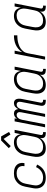

<svg xmlns="http://www.w3.org/2000/svg" viewBox="1242 -2046 817 3340"><g transform="rotate(-90 1650.0 -376.5)"><path d="M229 12Q198 12 169 6Q140 0 115 -14.5Q90 -29 73 -52Q56 -75 48 -103.5Q40 -132 41 -162.5Q42 -193 49 -225L72 -345Q77 -371 86.5 -397Q96 -423 112 -446.5Q128 -470 150.5 -489Q173 -508 198 -520.5Q223 -533 250 -537.5Q277 -542 303 -542Q329 -542 354.5 -538.5Q380 -535 402.5 -525.5Q425 -516 443 -500Q461 -484 471.5 -462.5Q482 -441 484.5 -415.5Q487 -390 482 -364L481 -359H429V-363Q435 -391 428.5 -418Q422 -445 403.5 -463Q385 -481 358.5 -488Q332 -495 304 -495Q283 -495 261.5 -491Q240 -487 220 -476.5Q200 -466 183 -450.5Q166 -435 153.5 -416Q141 -397 134 -376.5Q127 -356 123 -336L100 -216Q95 -192 94 -169Q93 -146 98.5 -125Q104 -104 115.5 -86Q127 -68 145 -56.5Q163 -45 185 -40Q207 -35 230 -35Q257 -35 285 -42Q313 -49 338 -66Q363 -83 382 -106.5Q401 -130 412 -157L457 -139Q442 -106 419 -76.5Q396 -47 365 -26.5Q334 -6 298.5 3Q263 12 229 12Z M738 12Q710 12 683.5 4.5Q657 -3 638 -20Q619 -37 607.5 -61Q596 -85 592.5 -112Q589 -139 591 -167.5Q593 -196 599 -225L622 -345Q627 -370 635.5 -395Q644 -420 659.5 -443.5Q675 -467 695 -486.5Q715 -506 739.5 -518.5Q764 -531 790 -536.5Q816 -542 842 -542Q870 -542 896 -535Q922 -528 941 -511Q960 -494 971 -470Q982 -446 985 -420L1007 -530H1060L972 -79Q970 -70 971 -61.5Q972 -53 977 -47Q982 -41 990 -38Q998 -35 1007 -35H1022L1021 12H997Q978 12 960.5 7Q943 2 931.5 -10.5Q920 -23 917.5 -41.5Q915 -60 919 -79L921 -90Q907 -66 886.5 -46Q866 -26 842 -12.5Q818 1 791 6.5Q764 12 738 12ZM766 -35Q786 -35 806 -39Q826 -43 845.5 -52.5Q865 -62 882 -77Q899 -92 911 -110.5Q923 -129 929.5 -148.5Q936 -168 940 -188L964 -308Q968 -331 970 -353.5Q972 -376 968.5 -397Q965 -418 956.5 -437.5Q948 -457 932 -470.5Q916 -484 895 -489.5Q874 -495 851 -495Q831 -495 809.5 -490.5Q788 -486 768.5 -476Q749 -466 732 -450Q715 -434 703 -415.5Q691 -397 684 -376.5Q677 -356 673 -336L650 -216Q645 -193 644 -171Q643 -149 646.5 -128Q650 -107 660 -89Q670 -71 686 -58Q702 -45 723 -40Q744 -35 766 -35Z M779 -598 742 -631 876 -765H946L1024 -627L980 -603L903 -722Z M1559 12Q1541 12 1523.5 7Q1506 2 1494.5 -10.5Q1483 -23 1480 -41.5Q1477 -60 1481 -79L1546 -415Q1549 -429 1549 -443.5Q1549 -458 1543.5 -470Q1538 -482 1526 -488.5Q1514 -495 1499 -495Q1488 -495 1476.5 -491Q1465 -487 1455.5 -478.5Q1446 -470 1439.5 -460Q1433 -450 1428 -439Q1423 -428 1420 -417Q1417 -406 1414 -394L1338 0H1286L1366 -415Q1369 -429 1369 -443.5Q1369 -458 1363.5 -470Q1358 -482 1345.5 -488.5Q1333 -495 1319 -495Q1307 -495 1295.5 -491Q1284 -487 1275 -478.5Q1266 -470 1259 -460Q1252 -450 1247.5 -439Q1243 -428 1240 -417Q1237 -406 1234 -394L1158 0H1105L1208 -530H1261L1252 -487Q1260 -499 1270 -509.5Q1280 -520 1292.5 -527.5Q1305 -535 1318.5 -538.5Q1332 -542 1345 -542Q1361 -542 1375.5 -537Q1390 -532 1400 -521Q1410 -510 1415.5 -496Q1421 -482 1421 -466Q1429 -482 1439.5 -496Q1450 -510 1463.5 -521Q1477 -532 1493.5 -537Q1510 -542 1526 -542Q1542 -542 1556 -537Q1570 -532 1580 -521.5Q1590 -511 1595.5 -497Q1601 -483 1602.5 -467.5Q1604 -452 1602.5 -436.5Q1601 -421 1598 -405L1534 -79Q1532 -70 1533 -61.5Q1534 -53 1539.5 -47Q1545 -41 1553 -38Q1561 -35 1569 -35H1584L1583 12Z M1838 12Q1810 12 1783.5 4.5Q1757 -3 1738 -20Q1719 -37 1707.5 -61Q1696 -85 1692.5 -112Q1689 -139 1691 -167.5Q1693 -196 1699 -225L1722 -345Q1727 -370 1735.5 -395Q1744 -420 1759.5 -443.5Q1775 -467 1795 -486.5Q1815 -506 1839.5 -518.5Q1864 -531 1890 -536.5Q1916 -542 1942 -542Q1970 -542 1996 -535Q2022 -528 2041 -511Q2060 -494 2071 -470Q2082 -446 2085 -420L2107 -530H2160L2072 -79Q2070 -70 2071 -61.5Q2072 -53 2077 -47Q2082 -41 2090 -38Q2098 -35 2107 -35H2122L2121 12H2097Q2078 12 2060.5 7Q2043 2 2031.5 -10.5Q2020 -23 2017.5 -41.5Q2015 -60 2019 -79L2021 -90Q2007 -66 1986.5 -46Q1966 -26 1942 -12.5Q1918 1 1891 6.5Q1864 12 1838 12ZM1866 -35Q1886 -35 1906 -39Q1926 -43 1945.5 -52.5Q1965 -62 1982 -77Q1999 -92 2011 -110.5Q2023 -129 2029.5 -148.5Q2036 -168 2040 -188L2064 -308Q2068 -331 2070 -353.5Q2072 -376 2068.5 -397Q2065 -418 2056.5 -437.5Q2048 -457 2032 -470.5Q2016 -484 1995 -489.5Q1974 -495 1951 -495Q1931 -495 1909.5 -490.5Q1888 -486 1868.5 -476Q1849 -466 1832 -450Q1815 -434 1803 -415.5Q1791 -397 1784 -376.5Q1777 -356 1773 -336L1750 -216Q1745 -193 1744 -171Q1743 -149 1746.5 -128Q1750 -107 1760 -89Q1770 -71 1786 -58Q1802 -45 1823 -40Q1844 -35 1866 -35Z M2282 0 2385 -530H2438L2412 -398Q2434 -435 2468.5 -464.5Q2503 -494 2543 -511.5Q2583 -529 2624 -535.5Q2665 -542 2705 -542V-483Q2687 -483 2667.5 -482Q2648 -481 2629.5 -479Q2611 -477 2592 -472.5Q2573 -468 2554 -462Q2535 -456 2516.5 -448Q2498 -440 2481 -428.5Q2464 -417 2449 -403Q2434 -389 2422 -372.5Q2410 -356 2403.5 -337.5Q2397 -319 2393 -301L2335 0Z M2938 12Q2910 12 2883.5 4.5Q2857 -3 2838 -20Q2819 -37 2807.5 -61Q2796 -85 2792.5 -112Q2789 -139 2791 -167.5Q2793 -196 2799 -225L2822 -345Q2827 -370 2835.5 -395Q2844 -420 2859.5 -443.5Q2875 -467 2895 -486.5Q2915 -506 2939.5 -518.5Q2964 -531 2990 -536.5Q3016 -542 3042 -542Q3070 -542 3096 -535Q3122 -528 3141 -511Q3160 -494 3171 -470Q3182 -446 3185 -420L3207 -530H3260L3172 -79Q3170 -70 3171 -61.5Q3172 -53 3177 -47Q3182 -41 3190 -38Q3198 -35 3207 -35H3222L3221 12H3197Q3178 12 3160.5 7Q3143 2 3131.5 -10.5Q3120 -23 3117.5 -41.5Q3115 -60 3119 -79L3121 -90Q3107 -66 3086.5 -46Q3066 -26 3042 -12.5Q3018 1 2991 6.5Q2964 12 2938 12ZM2966 -35Q2986 -35 3006 -39Q3026 -43 3045.5 -52.5Q3065 -62 3082 -77Q3099 -92 3111 -110.5Q3123 -129 3129.5 -148.5Q3136 -168 3140 -188L3164 -308Q3168 -331 3170 -353.5Q3172 -376 3168.5 -397Q3165 -418 3156.5 -437.5Q3148 -457 3132 -470.5Q3116 -484 3095 -489.5Q3074 -495 3051 -495Q3031 -495 3009.5 -490.5Q2988 -486 2968.5 -476Q2949 -466 2932 -450Q2915 -434 2903 -415.5Q2891 -397 2884 -376.5Q2877 -356 2873 -336L2850 -216Q2845 -193 2844 -171Q2843 -149 2846.5 -128Q2850 -107 2860 -89Q2870 -71 2886 -58Q2902 -45 2923 -40Q2944 -35 2966 -35Z"/></g></svg>

Font: Lode Dark
Style: Italic
Weight: 400
Italic angle: -11°
Monospace: yes
Designer: Belleve Invis
Foundry: Belleve Invis
Version: Version 29.2.0; ttfautohint (v1.8.3)